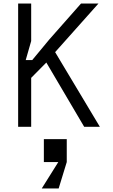

<svg xmlns="http://www.w3.org/2000/svg" viewBox="-20 -720 640 1090"><path d="M83 -700V0H157V-278L243 -365L458 0H547L293 -424L539 -700H440L260 -496L163 -379H126L157 -487V-700ZM229 70V200H311L217 350H313L359 200V70Z"/></svg>

Font: Fliege Mono Light
Style: Regular
Weight: 300
Version: Version 0.020;Glyphs 3.3 (3306)